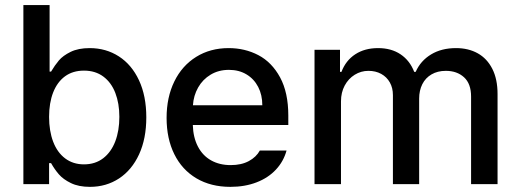

<svg xmlns="http://www.w3.org/2000/svg" viewBox="-20 -727 2047 758"><path d="M72.3 -707H175.8V-444.3H181.6Q196.3 -469.2 212.4 -488.3Q228.5 -507.3 258.8 -522.2Q289.1 -537.1 334 -537.1Q398.4 -537.1 449.2 -504.4Q500 -471.7 528.8 -409.9Q557.6 -348.1 557.6 -263.7Q557.6 -179.7 529.1 -117.7Q500.5 -55.7 450 -22.5Q399.4 10.7 335 10.7Q290.5 10.7 260 -4.2Q229.5 -19 212.4 -38.8Q195.3 -58.6 181.6 -83H173.8V0H72.3ZM311.5 -78.1Q356 -78.1 387.5 -102.3Q418.9 -126.5 435.1 -168.9Q451.2 -211.4 451.2 -265.6Q451.2 -318.8 435.3 -360.1Q419.4 -401.4 387.9 -424.8Q356.4 -448.2 311.5 -448.2Q267.6 -448.2 236.8 -425.8Q206.1 -403.3 189.9 -362.1Q173.8 -320.8 173.8 -265.6Q173.8 -210 189.9 -167.5Q206.1 -125 237.3 -101.6Q268.6 -78.1 311.5 -78.1Z M637.7 -261.7Q637.7 -342.8 668.2 -405.3Q698.7 -467.8 754.4 -502.4Q810.1 -537.1 882.8 -537.1Q946.8 -537.1 1000 -509.3Q1053.2 -481.4 1085.7 -421.6Q1118.2 -361.8 1118.2 -270.5V-233.4H741.2Q742.7 -184.1 761.5 -148.2Q780.3 -112.3 813.5 -93.8Q846.7 -75.2 890.6 -75.2Q933.1 -75.2 962.4 -91.1Q991.7 -106.9 1005.9 -132.8H1111.3Q1099.6 -89.8 1069.3 -57.4Q1039.1 -24.9 992.9 -7.1Q946.8 10.7 889.6 10.7Q812.5 10.7 755.6 -22.9Q698.7 -56.6 668.2 -118.2Q637.7 -179.7 637.7 -261.7ZM1015.6 -311.5Q1015.6 -352.1 999.3 -383.8Q982.9 -415.5 953.1 -433.3Q923.3 -451.2 883.8 -451.2Q843.3 -451.2 811.8 -432.4Q780.3 -413.6 762.2 -381.6Q744.1 -349.6 741.7 -311.5Z M1221.7 -530.3H1322.3V-443.4H1328.1Q1345.2 -488.3 1382.6 -512.7Q1419.9 -537.1 1472.7 -537.1Q1524.9 -537.1 1561.5 -512.5Q1598.1 -487.8 1615.2 -443.4H1621.1Q1640.6 -487.3 1681.9 -512.2Q1723.1 -537.1 1780.3 -537.1Q1829.1 -537.1 1866 -516.6Q1902.8 -496.1 1923.6 -455.3Q1944.3 -414.6 1944.3 -355.5V0H1839.8V-345.7Q1839.8 -396.5 1812 -421.9Q1784.2 -447.3 1740.2 -447.3Q1707.5 -447.3 1683.6 -433.3Q1659.7 -419.4 1647.2 -394.5Q1634.8 -369.6 1634.8 -337.9V0H1531.2V-351.6Q1531.2 -379.9 1519 -401.6Q1506.8 -423.3 1484.9 -435.3Q1462.9 -447.3 1434.6 -447.3Q1405.3 -447.3 1380.4 -431.9Q1355.5 -416.5 1340.8 -389.2Q1326.2 -361.8 1326.2 -327.1V0H1221.7Z"/></svg>

Font: Pretendard GOV Medium
Style: Regular
Weight: 500
Designer: Base glyphs from Inter by Rasmus Andersson; Hangeul glyphs from Noto Sans CJK(Source Han Sans) by Jang Soo-young and Kan
Foundry: Kil Hyung-jin
Version: Version 1.309